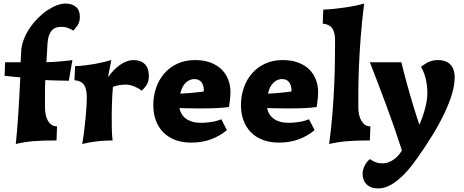

<svg xmlns="http://www.w3.org/2000/svg" viewBox="-20 -790 2609 1080"><path d="M96.2 -439.9 99.1 -500Q100.6 -533.7 113.3 -566.9Q126 -600.1 145.8 -629.9Q165.5 -659.7 190.9 -685.5Q216.3 -711.4 243.4 -730Q270.5 -748.5 297.6 -759.3Q324.7 -770 348.1 -770Q385.7 -770 407.5 -751.2Q429.2 -732.4 429.2 -695.8Q429.2 -681.6 426.3 -670.7Q423.3 -659.7 418.2 -650.6Q413.1 -641.6 406.2 -633.8Q399.4 -626 392.1 -618.2Q375.5 -627.9 360.1 -633.5Q344.7 -639.2 326.2 -639.2Q286.6 -639.2 268.3 -615Q250 -590.8 247.1 -543.9L241.2 -439.9Q262.2 -440.4 284.7 -441.9Q307.1 -443.4 327.1 -445.3Q347.2 -447.3 363 -449Q378.9 -450.7 387.2 -452.1L367.2 -335.9Q338.4 -336.4 313 -336.9Q291 -337.4 269 -338.1Q247.1 -338.9 234.9 -339.8Q233.9 -322.8 233.4 -303.2Q232.9 -283.7 232.9 -263.7Q232.9 -243.7 232.9 -224.6Q232.9 -205.6 232.9 -189Q232.9 -166 236.8 -146.2Q240.7 -126.5 249 -111.8Q257.3 -97.2 270 -88.4Q282.7 -79.6 300.8 -79.1L297.9 0H287.1Q222.7 0 170.4 3.9Q118.2 7.8 68.8 20Q76.7 -56.2 82.8 -149.4Q88.9 -242.7 94.2 -355Q84.5 -355.5 69.6 -356.9Q54.7 -358.4 40.5 -359.9Q23.9 -361.8 5.9 -363.8L8.8 -439.9Z M615.2 -300.8Q614.3 -291 613 -273.4Q611.8 -255.9 610.8 -233.6Q609.9 -211.4 609.1 -185.5Q608.4 -159.7 608.4 -133.8Q608.4 -101.6 608.9 -67.4Q609.4 -33.2 613.3 0Q561.5 0 517.3 6.1Q473.1 12.2 442.4 20Q448.7 -15.1 453.4 -53.2Q458 -91.3 461.4 -126.5Q464.8 -161.6 466.6 -191.9Q468.3 -222.2 468.3 -242.2Q468.3 -291 451.9 -313.5Q435.5 -335.9 398.9 -338.9L402.3 -418Q428.7 -418.9 456.5 -422.1Q484.4 -425.3 511 -429.9Q537.6 -434.6 561.8 -440.4Q585.9 -446.3 606 -452.1L587.4 -355Q602.5 -377 620.1 -395Q637.7 -413.1 656.2 -425.8Q674.8 -438.5 693.6 -445.3Q712.4 -452.1 731 -452.1Q772 -452.1 794.7 -429.2Q817.4 -406.2 817.4 -363.8Q817.4 -333.5 805.9 -314.5Q794.4 -295.4 776.4 -279.8Q768.6 -286.6 758.1 -292.7Q747.6 -298.8 735.8 -303.7Q724.1 -308.6 711.7 -311.3Q699.2 -314 687 -314Q679.2 -314 669.2 -313.2Q659.2 -312.5 648.9 -310.8Q638.7 -309.1 629.9 -306.6Q621.1 -304.2 615.2 -300.8Z M989.3 -182.1Q992.7 -164.1 1002 -148.7Q1011.2 -133.3 1026.4 -122.3Q1041.5 -111.3 1062.3 -105.2Q1083 -99.1 1110.4 -99.1Q1135.3 -99.1 1166.3 -103.5Q1197.3 -107.9 1225.1 -119.1L1256.3 -58.1Q1216.3 -24.4 1166.3 -6.1Q1116.2 12.2 1055.2 12.2Q1004.4 12.2 964.6 -3.2Q924.8 -18.6 897.7 -46.4Q870.6 -74.2 856.4 -113Q842.3 -151.9 842.3 -198.2Q842.3 -249 857.9 -295.2Q873.5 -341.3 903.6 -376.2Q933.6 -411.1 977.3 -431.6Q1021 -452.1 1077.1 -452.1Q1125 -452.1 1162.1 -438.7Q1199.2 -425.3 1224.6 -401.1Q1250 -377 1263.2 -343.5Q1276.4 -310.1 1276.4 -270Q1276.4 -256.3 1274.9 -241.9Q1273.4 -227.5 1272 -215.3Q1270 -201.2 1268.1 -188Q1238.8 -183.6 1198.7 -181.9Q1158.7 -180.2 1113.3 -180.2Q1098.1 -180.2 1081.5 -180.4Q1064.9 -180.7 1048.6 -180.9Q1032.2 -181.2 1016.8 -181.4Q1001.5 -181.6 989.3 -182.1ZM1073.2 -345.2Q1060.5 -345.2 1048.3 -340.3Q1036.1 -335.4 1025.4 -325.2Q1014.6 -314.9 1006.6 -299.6Q998.5 -284.2 994.1 -263.2Q1013.2 -263.7 1035.4 -265.6Q1057.6 -267.6 1077.1 -269.5Q1096.7 -271.5 1110.4 -273.2Q1124 -274.9 1126.5 -275.9V-283.2Q1126.5 -310.1 1113 -327.6Q1099.6 -345.2 1073.2 -345.2Z M1482.4 -182.1Q1485.8 -164.1 1495.1 -148.7Q1504.4 -133.3 1519.5 -122.3Q1534.7 -111.3 1555.4 -105.2Q1576.2 -99.1 1603.5 -99.1Q1628.4 -99.1 1659.4 -103.5Q1690.4 -107.9 1718.3 -119.1L1749.5 -58.1Q1709.5 -24.4 1659.4 -6.1Q1609.4 12.2 1548.3 12.2Q1497.6 12.2 1457.8 -3.2Q1418 -18.6 1390.9 -46.4Q1363.8 -74.2 1349.6 -113Q1335.4 -151.9 1335.4 -198.2Q1335.4 -249 1351.1 -295.2Q1366.7 -341.3 1396.7 -376.2Q1426.8 -411.1 1470.5 -431.6Q1514.2 -452.1 1570.3 -452.1Q1618.2 -452.1 1655.3 -438.7Q1692.4 -425.3 1717.8 -401.1Q1743.2 -377 1756.3 -343.5Q1769.5 -310.1 1769.5 -270Q1769.5 -256.3 1768.1 -241.9Q1766.6 -227.5 1765.1 -215.3Q1763.2 -201.2 1761.2 -188Q1731.9 -183.6 1691.9 -181.9Q1651.9 -180.2 1606.4 -180.2Q1591.3 -180.2 1574.7 -180.4Q1558.1 -180.7 1541.7 -180.9Q1525.4 -181.2 1510 -181.4Q1494.6 -181.6 1482.4 -182.1ZM1566.4 -345.2Q1553.7 -345.2 1541.5 -340.3Q1529.3 -335.4 1518.6 -325.2Q1507.8 -314.9 1499.8 -299.6Q1491.7 -284.2 1487.3 -263.2Q1506.3 -263.7 1528.6 -265.6Q1550.8 -267.6 1570.3 -269.5Q1589.8 -271.5 1603.5 -273.2Q1617.2 -274.9 1619.6 -275.9V-283.2Q1619.6 -310.1 1606.2 -327.6Q1592.8 -345.2 1566.4 -345.2Z M1995.6 -184.1Q1995.6 -165 1999.5 -146.2Q2003.4 -127.4 2011.7 -112.5Q2020 -97.7 2032.7 -88.4Q2045.4 -79.1 2063.5 -79.1L2060.5 0H2049.3Q2017.1 0 1988.3 1Q1959.5 2 1932.9 4.2Q1906.2 6.3 1881.3 10.3Q1856.4 14.2 1831.5 20Q1843.8 -71.3 1850.3 -155.5Q1856.9 -239.7 1860.1 -314.2Q1863.3 -388.7 1864 -451.7Q1864.7 -514.6 1864.7 -563Q1864.7 -608.9 1848.4 -631.3Q1832 -653.8 1795.4 -657.2L1798.3 -735.8Q1825.2 -736.8 1856.9 -740Q1888.7 -743.2 1920.2 -747.8Q1951.7 -752.4 1980 -758.3Q2008.3 -764.2 2028.3 -770Q2015.1 -664.1 2008.5 -575.4Q2002 -486.8 1999 -414.3Q1996.1 -341.8 1995.8 -284.4Q1995.6 -227.1 1995.6 -184.1Z M2237.8 -439.9Q2243.7 -413.6 2252 -382.1Q2260.3 -350.6 2269.5 -316.9Q2278.8 -283.2 2288.6 -249.5Q2298.3 -215.8 2307.6 -185.5Q2316.9 -155.3 2325.2 -129.9Q2333.5 -104.5 2339.4 -87.9Q2346.2 -104 2354 -125.2Q2361.8 -146.5 2368.4 -169.9Q2375 -193.4 2379.4 -217.8Q2383.8 -242.2 2383.8 -264.2Q2383.8 -307.6 2374.8 -346.4Q2365.7 -385.3 2347.7 -414.1Q2371.6 -432.6 2393.8 -442.4Q2416 -452.1 2444.3 -452.1Q2464.8 -452.1 2481.9 -446.5Q2499 -440.9 2511.5 -429Q2523.9 -417 2530.8 -398.4Q2537.6 -379.9 2537.6 -354Q2537.6 -313.5 2522.7 -262.7Q2507.8 -211.9 2479.7 -152.6Q2451.7 -93.3 2410.6 -26.4Q2369.6 40.5 2317.4 112.8Q2295.4 143.6 2270.5 171.9Q2245.6 200.2 2218.8 222.2Q2191.9 244.1 2163.8 257.1Q2135.7 270 2107.4 270Q2085.9 270 2069.3 263.9Q2052.7 257.8 2041.7 246.8Q2030.8 235.8 2025.1 220.9Q2019.5 206.1 2019.5 188Q2019.5 175.8 2022.9 163.6Q2026.4 151.4 2032 140.4Q2037.6 129.4 2045.2 120.1Q2052.7 110.8 2061.5 105Q2078.6 117.7 2094.7 123.3Q2110.8 128.9 2130.4 128.9Q2149.9 128.9 2166.7 122.3Q2183.6 115.7 2197.5 105.2Q2211.4 94.7 2222.4 81.8Q2233.4 68.8 2240.7 56.2Q2202.1 -65.4 2155 -191.9Q2107.9 -318.4 2060.5 -439.9Z"/></svg>

Font: Simonetta
Style: Black
Weight: 900
Designer: Gayaneh Bagdasaryan
Foundry: Brownfox
Version: Version 1.002